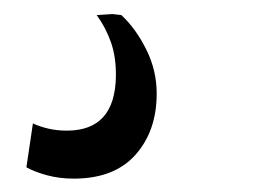

<svg xmlns="http://www.w3.org/2000/svg" viewBox="-20 -42 385 280"><path d="M144 -21.5 157 -20Q178 -0.5 193.2 30Q208.5 60.5 208.5 94.5Q208.5 149 177.5 183.8Q146.5 218.5 87.5 218.5Q66.5 218.5 48.2 213.5Q30 208.5 18.5 202L28 138Q37.5 142.5 50.2 145.5Q63 148.5 77.5 148.5Q147.5 148.5 149 70Q149.5 42 142 20.2Q134.5 -1.5 121 -20Z"/></svg>

Font: Merriweather
Style: Italic
Weight: 400
Italic angle: -7.8°
Designer: Eben Sorkin
Foundry: Eben Sorkin
Version: Version 2.100